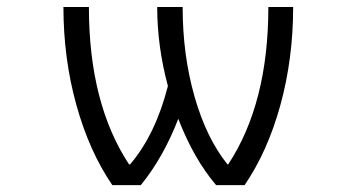

<svg xmlns="http://www.w3.org/2000/svg" viewBox="-20 -540 1040 560"><path d="M645.5 -60.5Q762.7 -238.3 762.7 -519.5H835Q835 -369.1 797.9 -233.9Q760.7 -98.6 693.4 0H610.4Q544.9 -77.1 500 -193.4Q456.1 -80.1 390.6 0H307.6Q240.2 -98.6 202.6 -234.4Q165 -370.1 165 -519.5H239.3Q239.3 -238.3 356.4 -60.5H359.4Q433.6 -147.5 469.7 -289.1Q438.5 -405.3 438.5 -519.5H512.7Q512.7 -379.9 547.4 -258.3Q582 -136.7 643.6 -60.5Z"/></svg>

Font: Gen Shin Gothic Monospace Normal
Style: Regular
Weight: 350
Designer: [Source Han Sans]
Ryoko NISHIZUKA  (kana & ideographs); Paul D. Hunt (Latin, Greek & Cyrillic); Wenlong ZHANG  (bopomofo
Version: Version 1.002.20150607